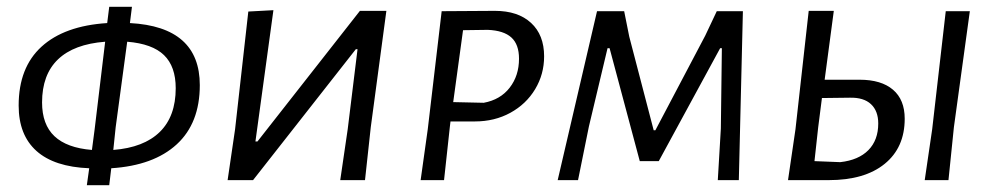

<svg xmlns="http://www.w3.org/2000/svg" viewBox="-20 -531 2926 566"><path d="M308 -35 302 15H236L243 -35Q140 -39 87.5 -86Q35 -133 35 -220Q35 -332 102.5 -393.5Q170 -455 296 -463L302 -511H369L363 -463Q569 -452 569 -280Q569 -168 501 -105.5Q433 -43 308 -35ZM251 -89 259 -150 290 -408Q198 -401 151 -356Q104 -311 104 -229Q104 -164 140.5 -129.5Q177 -95 251 -89ZM498 -271Q498 -335 463.5 -368.5Q429 -402 355 -408L321 -156L314 -89Q404 -96 451 -142Q498 -188 498 -271Z M673 -150 712 -497 786 -501 733 -114H739L1041 -499H1119L1073 -156L1056 0H983L1005 -150L1034 -386H1029L726 0H651Z M1584 -365Q1584 -312 1557.5 -268Q1531 -224 1484.5 -198.5Q1438 -173 1380 -173H1308L1306 -156L1289 0H1220L1241 -150L1282 -498L1439 -499Q1507 -499 1545.5 -463.5Q1584 -428 1584 -365ZM1510 -358Q1510 -400 1487.5 -420.5Q1465 -441 1418 -443L1345 -442L1316 -230L1406 -228Q1455 -237 1482.5 -272.5Q1510 -308 1510 -358Z M2158 0H2096L2105 -152L2108 -389H2103L1922 -56H1866L1777 -389H1771L1716 -158L1684 0H1624L1740 -498H1820L1835 -423L1907 -147H1912L2059 -426L2093 -498H2170Z M2647 -181Q2647 -96 2588 -48Q2529 0 2423 0H2303L2325 -150L2364 -499H2438L2411 -296H2514Q2578 -296 2612.5 -266.5Q2647 -237 2647 -181ZM2839 -498 2792 -156 2776 0H2706L2728 -150L2768 -498ZM2569 -167Q2569 -204 2547.5 -224Q2526 -244 2485 -243L2403 -242L2392 -156L2381 -56L2457 -53Q2511 -59 2540 -88.5Q2569 -118 2569 -167Z"/></svg>

Font: Alegreya Sans SC
Style: Italic
Weight: 400
Italic angle: -7°
Designer: Juan Pablo del Peral
Foundry: Huerta Tipografica
Version: Version 2.008; ttfautohint (v1.6)